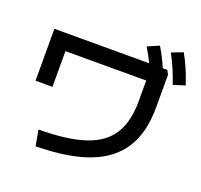

<svg xmlns="http://www.w3.org/2000/svg" viewBox="-142 -979 1221 1165"><g transform="rotate(20 469.0 -396.0)"><path d="M696.3 -446.3V-579.1H174.8V-348.6H65.4V-683.6H677.2Q656.2 -728.5 627.9 -774.4L702.1 -806.6Q737.3 -750 765.1 -683.6H794.9L808.6 -657.2V-446.3Q808.6 -285.6 743.9 -182.4Q679.2 -79.1 545.7 -28.1Q412.1 22.9 202.1 25.4L183.6 -76.2Q370.6 -77.1 482.2 -114.5Q593.8 -151.9 645 -232.2Q696.3 -312.5 696.3 -446.3ZM778.3 -790 851.6 -818.4Q876.5 -774.4 895.5 -730Q914.6 -685.5 931.6 -632.8L856.4 -609.4Q838.4 -662.6 819.8 -705.3Q801.3 -748 778.3 -790Z"/></g></svg>

Font: Pretendard SemiBold
Style: Regular
Weight: 600
Designer: Base glyphs from Inter by Rasmus Andersson; Hangeul glyphs from Noto Sans CJK(Source Han Sans) by Jang Soo-young and Kan
Foundry: Kil Hyung-jin
Version: Version 1.309